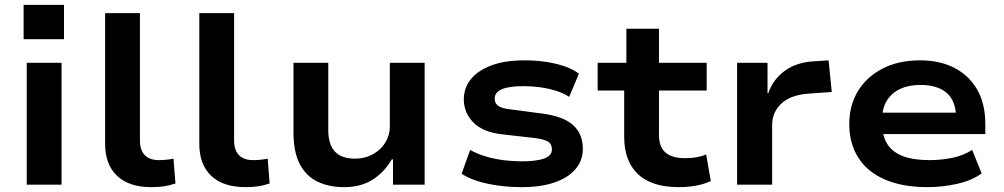

<svg xmlns="http://www.w3.org/2000/svg" viewBox="-20 -759 4124 789"><path d="M77 -598V-739H243V-598ZM90 0V-501H233V0Z M602 10Q510 10 461 -36.5Q412 -83 412 -168V-705H555V-181Q555 -155 564 -137Q573 -119 590.5 -110Q608 -101 632 -101Q648 -101 663 -102.5Q678 -104 693 -107L701 -5Q677 3 654.5 6.5Q632 10 602 10Z M989 10Q897 10 848 -36.5Q799 -83 799 -168V-705H942V-181Q942 -155 951 -137Q960 -119 977.5 -110Q995 -101 1019 -101Q1035 -101 1050 -102.5Q1065 -104 1080 -107L1088 -5Q1064 3 1041.5 6.5Q1019 10 989 10Z M1394 10Q1330 10 1283 -13.5Q1236 -37 1211 -86.5Q1186 -136 1186 -214V-501H1329V-223Q1329 -185 1341 -159Q1353 -133 1377.5 -120Q1402 -107 1439 -107Q1480 -107 1513 -125.5Q1546 -144 1564 -174Q1582 -204 1582 -238V-501H1725V0H1595V-104H1590Q1559 -51 1511 -20.5Q1463 10 1394 10Z M2125 10Q2074 10 2027 3.5Q1980 -3 1942 -15Q1904 -27 1877 -45L1912 -143Q1942 -126 1978 -115.5Q2014 -105 2051.5 -100.5Q2089 -96 2124 -96Q2184 -96 2216 -107.5Q2248 -119 2248 -145Q2248 -167 2232 -177Q2216 -187 2176 -192L2043 -207Q1964 -216 1925 -256Q1886 -296 1886 -351Q1886 -397 1914 -432.5Q1942 -468 1997.5 -489.5Q2053 -511 2136 -511Q2182 -511 2225 -504.5Q2268 -498 2303 -485.5Q2338 -473 2359 -456L2319 -361Q2294 -377 2263 -386.5Q2232 -396 2198.5 -400.5Q2165 -405 2132 -405Q2072 -405 2042.5 -392.5Q2013 -380 2013 -354Q2013 -333 2028.5 -323Q2044 -313 2082 -309L2210 -292Q2295 -281 2335 -245Q2375 -209 2375 -147Q2375 -99 2344.5 -63.5Q2314 -28 2258 -9Q2202 10 2125 10Z M2769 10Q2658 10 2601.5 -43.5Q2545 -97 2545 -197V-387H2436V-501H2554V-641H2688V-501H2884V-387H2688V-204Q2688 -155 2715 -132Q2742 -109 2795 -109Q2819 -109 2840.5 -112.5Q2862 -116 2882 -124L2901 -15Q2873 -2 2840 4Q2807 10 2769 10Z M3009 0V-501H3134V-376H3137Q3157 -433 3205 -468Q3253 -503 3323 -507L3385 -511L3398 -381L3299 -374Q3227 -368 3190 -332.5Q3153 -297 3153 -246V0Z M3792 10Q3689 10 3617 -21Q3545 -52 3507.5 -110.5Q3470 -169 3470 -249Q3470 -325 3505 -383.5Q3540 -442 3605.5 -476.5Q3671 -511 3761 -511Q3843 -511 3903 -479.5Q3963 -448 3996 -390Q4029 -332 4029 -250V-208H3582V-296H3927L3909 -276Q3908 -345 3870 -377.5Q3832 -410 3762 -410Q3715 -410 3680 -394Q3645 -378 3625 -346.5Q3605 -315 3605 -268V-253Q3605 -201 3626 -167.5Q3647 -134 3690 -117.5Q3733 -101 3800 -101Q3848 -101 3894 -110.5Q3940 -120 3975 -143L4014 -46Q3973 -17 3913 -3.5Q3853 10 3792 10Z"/></svg>

Font: Nunito Sans 7pt SemiExpanded
Style: Bold
Weight: 700
Width: 6
Designer: Vernon Adams
Foundry: Vernon Adams
Version: Version 3.101;gftools[0.9.27]